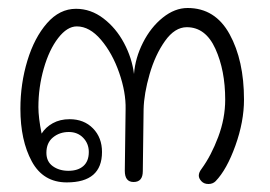

<svg xmlns="http://www.w3.org/2000/svg" viewBox="-20 -476 676 480"><path d="M590 -227Q590 -172 568.5 -112Q547 -52 519 -23Q512 -16 501 -16Q490 -16 483.5 -23Q477 -30 477 -37Q477 -45 484 -54Q508 -87 525.5 -133.5Q543 -180 543 -227Q543 -300 518.5 -354Q494 -408 447 -408Q417 -408 392.5 -373.5Q368 -339 354 -290.5Q340 -242 339 -203L337 -48Q337 -21 314 -21Q292 -21 292 -49L294 -203Q295 -245 278 -294Q261 -343 232.5 -376.5Q204 -410 172 -410Q148 -410 125.5 -381Q103 -352 89.5 -305Q76 -258 76 -208Q76 -182 84 -142Q94 -158 112 -168Q130 -178 154 -178Q190 -178 212.5 -155Q235 -132 235 -96Q235 -20 147 -20Q88 -20 59.5 -72.5Q31 -125 31 -204Q31 -267 48.5 -324.5Q66 -382 97.5 -418Q129 -454 170 -454Q207 -454 238.5 -430Q270 -406 290 -368.5Q310 -331 315 -291Q318 -331 337.5 -369.5Q357 -408 387 -432Q417 -456 449 -456Q518 -456 554 -390.5Q590 -325 590 -227ZM96 -94Q96 -72 112 -60.5Q128 -49 151 -49Q175 -49 188.5 -61Q202 -73 202 -96Q202 -117 188 -131.5Q174 -146 152 -146Q129 -146 112.5 -132.5Q96 -119 96 -94Z"/></svg>

Font: Mali Light
Style: Regular
Weight: 300
Designer: Kitiyaporn Chalermlarp | Katatrad Aksorn Co.,Ltd.
Foundry: Cadson Demak Co.,Ltd.
Version: Version 1.000; ttfautohint (v1.6)